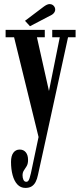

<svg xmlns="http://www.w3.org/2000/svg" viewBox="-20 -670 390 941"><path d="M104.5 251Q81 251 65.2 234Q49.5 217 41.8 188.2Q34 159.5 34 123.5Q34 94 45.5 78.5Q57 63 76.5 63Q95.5 63 106.5 76.5Q117.5 90 117.5 114Q117.5 132.5 110.8 144Q104 155.5 97.2 165.2Q90.5 175 90.5 189.5Q90.5 202 95 211.5Q99.5 221 109 221Q114.5 221 118.2 216.8Q122 212.5 125 203Q128 193.5 131.5 179L169 1.5L49 -487.5H7.5V-523.5H199.5V-487.5H161L220 -224L273 -487.5H236V-523.5H350.5V-487.5H313.5L206.5 3.5L166 187.5Q162 207.5 154.5 221.8Q147 236 135 243.5Q123 251 104.5 251ZM127 -541.5 102.5 -568 194.5 -637.5Q202 -643 209.2 -646.5Q216.5 -650 223 -650Q231.5 -650 237.8 -646Q244 -642 247.5 -635.5Q250.5 -630 250.5 -623Q250.5 -613.5 243.2 -605.2Q236 -597 222.5 -591.5Z"/></svg>

Font: Imbue Thin 10pt SemiBold
Style: Regular
Weight: 600
Version: Version 1.102